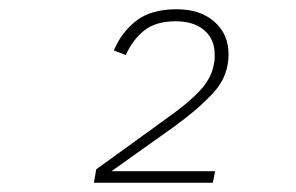

<svg xmlns="http://www.w3.org/2000/svg" viewBox="-20 -724 640 415"><path d="M440 -329H183L188 -358L340 -468Q387 -501 412 -528Q437 -555 442 -584Q444 -593 444 -598.5Q444 -604 444 -607Q444 -639 421.5 -658.5Q399 -678 360 -678Q316 -678 291 -657.5Q266 -637 252 -605L226 -615Q243 -655 275 -679.5Q307 -704 362 -704Q413 -704 443.5 -677Q474 -650 474 -607Q474 -560 442.5 -525Q411 -490 356 -450L221 -354H445Z"/></svg>

Font: IBM Plex Mono ExtraLight
Style: Italic
Weight: 200
Italic angle: -9°
Monospace: yes
Designer: Mike Abbink, Paul van der Laan, Pieter van Rosmalen
Foundry: Bold Monday
Version: Version 2.3